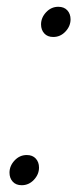

<svg xmlns="http://www.w3.org/2000/svg" viewBox="-20 -538 248 566"><path d="M101 -466Q101 -486 116 -502Q131 -518 152 -518Q169 -518 178.5 -507.5Q188 -497 188 -481Q188 -461 173 -445Q158 -429 137 -429Q120 -429 110.5 -439.5Q101 -450 101 -466ZM8 -29Q8 -49 23 -65Q38 -81 59 -81Q76 -81 85.5 -70.5Q95 -60 95 -44Q95 -24 80 -8Q65 8 44 8Q27 8 17.5 -2.5Q8 -13 8 -29Z"/></svg>

Font: Radio Canada Condensed Light
Style: Italic
Weight: 300
Width: 3
Italic angle: -12°
Designer: Charles Daoud, Etienne Aubert Bonn, Alexandre Saumier Demers, Jacques Le Bailly
Foundry: Radio-Canada
Version: Version 2.104; ttfautohint (v1.8.4.7-5d5b);gftools[0.9.28.de